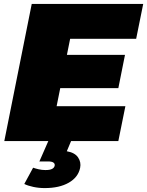

<svg xmlns="http://www.w3.org/2000/svg" viewBox="-20 -720 751 980"><path d="M306 -440H618L584 -270H272ZM269 -178H620L584 0H2L142 -700H711L675 -522H338ZM208 240Q178 240 150 234Q122 228 104 219L149 136Q160 140 177 144Q194 148 212 148Q235 148 246 142Q257 136 259 126Q261 116 253 110Q245 104 225 104H181L231 -10H347L321 52Q362 59 378.5 83.5Q395 108 389 137Q379 185 331 212.5Q283 240 208 240Z"/></svg>

Font: Montserrat Thin Black
Style: Italic
Weight: 900
Italic angle: -11.3°
Version: Version 9.000